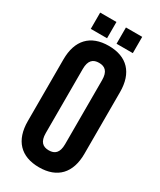

<svg xmlns="http://www.w3.org/2000/svg" viewBox="-211 -903 818 981"><g transform="rotate(30 198.0 -412.5)"><path d="M141 -539C141 -590 163 -608 198 -608C233 -608 255 -590 255 -539V-161C255 -110 233 -92 198 -92C163 -92 141 -110 141 -161ZM31 -168C31 -55 90 8 198 8C306 8 365 -55 365 -168V-532C365 -645 306 -708 198 -708C90 -708 31 -645 31 -532ZM74 -833V-737H170V-833ZM226 -833V-737H322V-833Z"/></g></svg>

Font: Bebas Neue
Style: Bold
Weight: 700
Designer: Ryoichi Tsunekawa
Foundry: Ryoichi Tsunekawa
Version: Version 1.300